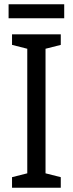

<svg xmlns="http://www.w3.org/2000/svg" viewBox="-20 -967 340 894"><path d="M279 -947H20V-882H279ZM263 -93V-142L192 -160V-740L263 -758V-807H36V-758L107 -740V-160L36 -142V-93Z"/></svg>

Font: Noto Sans Kannada UI Condensed
Style: Regular
Weight: 400
Width: 3
Designer: Jelle Bosma - Monotype Design Team
Foundry: Monotype Imaging Inc.
Version: Version 2.005